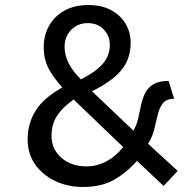

<svg xmlns="http://www.w3.org/2000/svg" viewBox="-20 -732 777 764"><path d="M310 12Q250 12 200 -11.5Q150 -35 120 -77.5Q90 -120 90 -178Q90 -241 122 -292Q154 -343 228 -384Q191 -425 172.5 -461Q154 -497 154 -544Q154 -592 175.5 -630Q197 -668 237 -690Q277 -712 331 -712Q385 -712 422.5 -691.5Q460 -671 480 -637Q500 -603 500 -562Q500 -498 463 -453Q426 -408 346 -369L511 -212Q524 -235 530 -261.5Q536 -288 541.5 -314.5Q547 -341 558 -362.5Q569 -384 591 -397Q613 -410 651 -410L673 -339Q642 -339 628 -321Q614 -303 607.5 -275Q601 -247 593.5 -216.5Q586 -186 569 -160L687 -52L631 8L525 -92Q485 -46 434.5 -17Q384 12 310 12ZM302 -416Q364 -448 390.5 -480Q417 -512 417 -553Q417 -589 393 -614.5Q369 -640 329 -640Q289 -640 263 -613Q237 -586 237 -545Q237 -480 302 -416ZM324 -70Q367 -70 404.5 -90.5Q442 -111 470 -147L273 -336Q229 -305 207 -271.5Q185 -238 185 -191Q185 -139 224 -104.5Q263 -70 324 -70Z"/></svg>

Font: ABeeZee
Style: Regular
Weight: 400
Designer: Anja Meiners
Foundry: Anja Meiners
Version: Version 1.003; ttfautohint (v1.8.3)